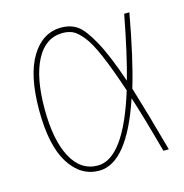

<svg xmlns="http://www.w3.org/2000/svg" viewBox="-86 -610 672 700"><g transform="rotate(-15 250.0 -260.0)"><path d="M469.7 0H449.2Q411.1 -140.6 386.7 -214.8Q311.5 9.8 205.1 9.8Q135.7 9.8 92.8 -58.1Q49.8 -126 49.8 -259.8Q49.8 -391.6 92.3 -460.9Q134.8 -530.3 205.1 -530.3Q240.2 -530.3 265.1 -513.2Q290 -496.1 320.8 -440.4Q351.6 -384.8 386.7 -281.2Q412.1 -370.1 440.4 -519.5H460Q429.7 -351.6 398.4 -248Q430.7 -142.6 469.7 0ZM377 -247.1Q347.7 -335 324.2 -389.6Q300.8 -444.3 279.8 -469.7Q258.8 -495.1 242.7 -502.4Q226.6 -509.8 205.1 -509.8Q140.6 -509.8 105.5 -443.8Q70.3 -377.9 70.3 -259.8Q70.3 -141.6 105.5 -75.7Q140.6 -9.8 205.1 -9.8Q303.7 -9.8 377 -247.1Z"/></g></svg>

Font: Mgen+ 1mn thin
Style: Regular
Weight: 100
Designer: [Source Han Sans]
Ryoko NISHIZUKA  (kana & ideographs); Paul D. Hunt (Latin, Greek & Cyrillic); Wenlong ZHANG  (bopomofo
Version: Version 1.059.20150602